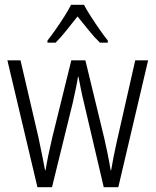

<svg xmlns="http://www.w3.org/2000/svg" viewBox="-20 -785 652 805"><path d="M332 -354Q325 -382 319.5 -410Q314 -438 309 -463H307Q303 -438 297 -409.5Q291 -381 285 -354L198 0H137L11 -532H66L141 -210Q149 -172 156 -137.5Q163 -103 169 -71H171Q175 -97 182.5 -133.5Q190 -170 199 -208L279 -532H338L417 -206Q424 -176 431 -141.5Q438 -107 444 -71H446Q451 -100 456 -126.5Q461 -153 469 -188L547 -532H601L476 0H415ZM332 -765Q344 -742 362.5 -713.5Q381 -685 400 -658Q419 -631 432 -615V-606H399Q376 -628 352 -658Q328 -688 305 -716Q283 -688 258.5 -657.5Q234 -627 213 -606H179V-615Q195 -635 213.5 -661.5Q232 -688 249.5 -715.5Q267 -743 278 -765Z"/></svg>

Font: Noto Sans Lao Condensed Light
Style: Regular
Weight: 300
Width: 3
Designer: Monotype Design Team
Foundry: Monotype Imaging Inc.
Version: Version 2.003; ttfautohint (v1.8.4.7-5d5b)